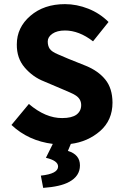

<svg xmlns="http://www.w3.org/2000/svg" viewBox="-20 -684 596 925"><path d="M348.6 -131.8Q371.1 -148.9 371.1 -177.7Q371.1 -206.5 345.7 -223.6Q333 -231.9 315.4 -239.3Q297.9 -246.6 276.9 -255.9L191.9 -292Q138.2 -313 99.1 -358.4Q60.1 -403.8 61 -470.2Q61 -551.8 126.5 -607.9Q191.9 -664.1 293 -664.1Q349.6 -664.1 405.3 -642.1Q460.9 -620.1 502.9 -578.1L428.2 -484.9Q360.8 -537.1 293 -537.1Q254.9 -537.1 232.4 -521.5Q210 -505.9 210 -484.4Q210 -462.9 219.7 -448.7Q229.5 -434.6 258.8 -422.4Q288.1 -410.2 309.1 -400.9L393.1 -367.2Q453.1 -342.8 487.3 -300.8Q521.5 -258.8 522 -189.9Q522 -105 462.4 -52.7Q402.8 -1 321.3 9.3L307.1 43Q365.2 60.5 365.2 112.8Q365.2 165 312 192.9Q271 215.3 188 221.2L176.8 162.1Q259.8 153.3 259.8 118.2Q259.8 89.8 201.2 76.2L234.4 9.3Q116.7 -5.4 35.2 -82L119.1 -183.1Q200.2 -114.3 279.8 -115.2Q325.7 -115.2 348.6 -131.8Z"/></svg>

Font: SourceSansPro-Bold
Style: Bold
Weight: 700
Designer: Paul D. Hunt
Foundry: Adobe Systems Incorporated
Version: Version 1.050;PS Version 1.000;hotconv 1.0.70;makeotf.lib2.5